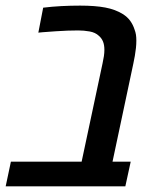

<svg xmlns="http://www.w3.org/2000/svg" viewBox="-43 -660 548 680"><path d="M-22.9 0 -4.4 -87.4H246.1L320.3 -436Q323.2 -449.7 325 -461.2Q326.7 -472.7 326.7 -483.4Q326.7 -501 321.8 -512.9Q316.9 -524.9 307.1 -533.2Q294.9 -544.9 274.4 -548.6Q253.9 -552.2 233.9 -552.2Q215.8 -552.2 196.3 -551.5Q176.8 -550.8 155 -549.3Q133.3 -547.9 108.4 -545.9L92.8 -544.4L109.9 -632.8Q141.6 -636.7 174.3 -638.4Q207 -640.1 240.7 -640.1Q294.4 -640.1 330.1 -633.3Q365.7 -626.5 391.6 -610.4Q408.2 -600.1 418.2 -586.2Q428.2 -572.3 433.6 -555.2Q437 -546.4 438.5 -537.1Q439.9 -527.8 439.9 -516.1Q439.9 -503.9 438.5 -490.2Q437 -476.6 434.6 -462.4Q432.1 -448.2 429.2 -434.6L355.5 -87.4H419.9L400.9 0Z"/></svg>

Font: Open Sans SemiCondensed SemiBold
Style: Italic
Weight: 600
Width: 4
Italic angle: -12°
Designer: Monotype Design Team
Foundry: Monotype Imaging Inc.
Version: Version 3.000